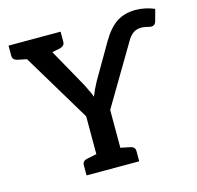

<svg xmlns="http://www.w3.org/2000/svg" viewBox="-106 -840 977 951"><g transform="rotate(-15 382.5 -364.5)"><path d="M297 0V-283L34 -721H142Q159 -721 168 -713Q177 -705 184 -693L326 -439Q331 -430 335 -421.5Q339 -413 343 -404Q348 -395 352 -386Q356 -377 359 -367Q363 -376 366.5 -384.5Q370 -393 374 -402Q379 -411 383.5 -420.5Q388 -430 393 -439L496 -616Q531 -676 571.5 -702.5Q612 -729 669 -729Q694 -729 718.5 -723.5Q743 -718 765 -709L749 -650Q745 -635 734.5 -631Q724 -627 712 -631Q706 -632 695 -634.5Q684 -637 673 -637Q650 -637 632.5 -625Q615 -613 601 -588L420 -283V0ZM130 -664V-721H205V-664ZM116 -721 104 -629 40 -642Q28 -645 22 -651.5Q16 -658 16 -670V-721ZM283 -721V-670Q283 -658 276.5 -651.5Q270 -645 259 -642L195 -629L183 -721ZM223 0V-52Q223 -64 229.5 -70.5Q236 -77 247 -79L311 -92L323 0ZM393 0 405 -92 469 -79Q480 -77 486.5 -70.5Q493 -64 493 -52V0Z"/></g></svg>

Font: Aleo SemiBold
Style: Regular
Weight: 600
Designer: Alessio Laiso
Foundry: Alessio Laiso
Version: Version 2.001;gftools[0.9.29]